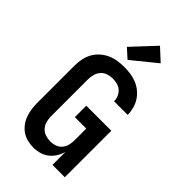

<svg xmlns="http://www.w3.org/2000/svg" viewBox="-294 -1086 1188 1188"><g transform="rotate(45 300.0 -492.0)"><path d="M251 8Q225 8 199 1.5Q173 -5 151.5 -19.5Q130 -34 114 -55.5Q98 -77 89 -102Q80 -127 76.5 -153Q73 -179 73 -205V-530Q73 -559 78.5 -588Q84 -617 98 -643Q112 -669 134 -689Q156 -709 183 -721.5Q210 -734 239 -738.5Q268 -743 297 -743Q325 -743 353 -739Q381 -735 406.5 -724.5Q432 -714 454 -696Q476 -678 491 -655Q506 -632 513.5 -604.5Q521 -577 521 -550Q521 -549 521 -549Q521 -549 521 -548H402Q402 -549 402 -549Q402 -549 402 -549Q402 -569 394 -587.5Q386 -606 371 -619Q356 -632 336.5 -637Q317 -642 297 -642Q276 -642 254.5 -635Q233 -628 218.5 -611.5Q204 -595 198 -573.5Q192 -552 192 -530V-205Q192 -183 198 -161.5Q204 -140 219 -123.5Q234 -107 255.5 -100Q277 -93 299 -93Q321 -93 341.5 -100.5Q362 -108 376 -124.5Q390 -141 395 -162.5Q400 -184 400 -205V-307H300V-407H519V0H411V-114Q404 -88 389.5 -64.5Q375 -41 353.5 -24Q332 -7 305 0.5Q278 8 251 8ZM280 -788 220 -842 360 -992 440 -918Z"/></g></svg>

Font: Iosevka Curly Extended
Style: Bold
Weight: 700
Width: 7
Monospace: yes
Designer: Belleve Invis
Foundry: Belleve Invis
Version: Version 11.1.0; ttfautohint (v1.8.3)